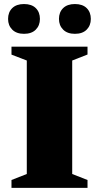

<svg xmlns="http://www.w3.org/2000/svg" viewBox="-20 -908 478 928"><path d="M403 -38V0H35.5V-38L109.5 -67V-615.5L35.5 -644V-682.5H403V-644.5L329 -615.5V-67ZM96 -744.5Q59.5 -744.5 39.2 -764.8Q19 -785 19 -816.5Q19 -849 39.2 -868.8Q59.5 -888.5 96 -888.5Q133 -888.5 153 -868.8Q173 -849 173 -816.5Q173 -785 153 -764.8Q133 -744.5 96 -744.5ZM342 -744.5Q305.5 -744.5 285.2 -764.8Q265 -785 265 -816.5Q265 -849 285.2 -868.8Q305.5 -888.5 342 -888.5Q379 -888.5 399 -868.8Q419 -849 419 -816.5Q419 -785 399 -764.8Q379 -744.5 342 -744.5Z"/></svg>

Font: Newsreader ExtraBold
Style: Regular
Weight: 800
Designer: Hugues Gentile
Foundry: Production Type
Version: Version 1.003